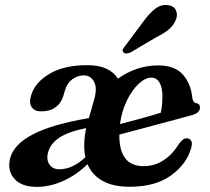

<svg xmlns="http://www.w3.org/2000/svg" viewBox="-20 -736 840 769"><path d="M20 -99.5Q33 -156.5 110.5 -197.2Q188 -238 336 -263Q337 -265.5 338 -268.5H337.5L358 -340Q370 -385 356.2 -409.5Q342.5 -434 316 -434Q290.5 -434 269.5 -418.5Q248.5 -403 240.5 -375L233.5 -351Q224.5 -322 201.5 -305.8Q178.5 -289.5 143.5 -290Q118 -290 106.5 -307.5Q95 -325 105.5 -357Q121 -406.5 179 -440.8Q237 -475 330 -475Q418 -475 452.5 -421Q487 -446 527.8 -460Q568.5 -474 613 -474Q680.5 -474 712.8 -437Q745 -400 750 -345Q753 -325 765 -323Q781 -321 781 -305Q781 -295.5 773.5 -287.5Q766 -279.5 747.5 -274.5Q722.5 -267.5 686 -257.8Q649.5 -248 608.2 -237Q567 -226 527.8 -215.5Q488.5 -205 458 -197Q456.5 -70.5 555 -70.5Q599 -70.5 635.2 -94.2Q671.5 -118 696 -159Q706.5 -172.5 713.2 -177.5Q720 -182.5 728.5 -182Q739 -182 745.2 -173Q751.5 -164 746 -144.5Q728 -79 665.2 -33.5Q602.5 12 499.5 12Q432.5 12 390.5 -11.8Q348.5 -35.5 330.5 -78.5Q287 -35.5 233.5 -11.5Q180 12.5 127.5 12.5Q67 12.5 38 -19.5Q9 -51.5 20 -99.5ZM586.5 -425Q561.5 -425 535 -400Q508.5 -375 488 -333Q467.5 -291 460.5 -239Q499 -249 544.8 -261.5Q590.5 -274 624 -284.5Q630.5 -312.5 630.5 -351Q630.5 -385 619 -405Q607.5 -425 586.5 -425ZM318 -172.5Q319.5 -198 325 -223Q252 -208 217 -184.2Q182 -160.5 173 -127Q164.5 -97 177.8 -77.5Q191 -58 217.5 -58Q245.5 -58 271.8 -70.8Q298 -83.5 322 -106.5Q315.5 -136.5 318 -172.5ZM554 -649.5Q578 -682.5 601.5 -700.8Q625 -719 652.5 -715.5Q677 -712.5 684.8 -694.5Q692.5 -676.5 684.5 -657Q675.5 -634.5 656.5 -618.5Q637.5 -602.5 606 -587L502 -525.5Q493.5 -522 485.5 -522Q477.5 -522 474 -527Q469 -532.5 472.5 -539.2Q476 -546 482 -553Z"/></svg>

Font: Fraunces 9pt SemiBold
Style: Italic
Weight: 600
Italic angle: -16°
Version: Version 1.000;[b76b70a41]